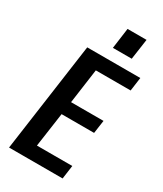

<svg xmlns="http://www.w3.org/2000/svg" viewBox="-221 -984 909 1068"><g transform="rotate(30 233.0 -450.5)"><path d="M129 -87H383L371 0H27L125 -700H466L454 -613H204L240 -682L193 -344L172 -391H408L396 -307H160L194 -354L146 -18ZM390 -901 371 -769H250L268 -901Z"/></g></svg>

Font: Pathway Extreme Condensed SemiBold
Style: Italic
Weight: 600
Width: 3
Italic angle: -8°
Version: Version 1.001;gftools[0.9.26]